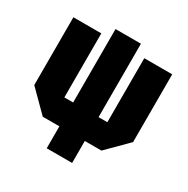

<svg xmlns="http://www.w3.org/2000/svg" viewBox="-171 -770 1036 1060"><g transform="rotate(30 347.0 -240.0)"><path d="M160 0 32 -128V-560H210V-152H266V-620H428V-152H484V-560H662V-128L534 0H428V140H266V0Z"/></g></svg>

Font: Tektur Condensed ExtraBold
Style: Regular
Weight: 800
Width: 3
Designer: Adam Jagosz
Foundry: Adam Jagosz
Version: Version 1.005;gftools[0.9.30]